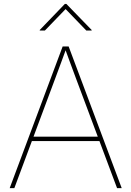

<svg xmlns="http://www.w3.org/2000/svg" viewBox="-20 -966 675 986"><path d="M29.8 0 301.8 -727.5H332.5L605 0H581.1L370.1 -563.5Q355.5 -602.5 341.1 -641.6Q326.7 -680.7 312.5 -719.7H321.3Q307.1 -680.7 292.7 -641.6Q278.3 -602.5 263.7 -563.5L53.7 0ZM136.7 -241.7V-264.2H498V-241.7ZM210.4 -809.1H184.1V-812L313 -945.8H320.8L450.7 -812V-809.1H423.3L316.9 -919.4Z"/></svg>

Font: Inter 16pt Thin
Style: Regular
Weight: 250
Version: Version 4.001;git-66647c0bb